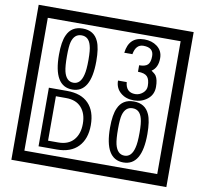

<svg xmlns="http://www.w3.org/2000/svg" viewBox="-106 -1075 1366 1281"><g transform="rotate(10 577.5 -435.0)"><path d="M1103 90H53V-960H1103ZM1028 15V-885H128V15ZM497 -656Q497 -442 371 -442Q244 -442 244 -656Q244 -744 265 -789Q294 -855 371 -855Q448 -855 477 -789Q497 -745 497 -656ZM444 -656Q444 -723 435 -752Q420 -809 371 -809Q322 -809 306 -752Q298 -723 298 -656Q298 -587 306 -553Q322 -488 371 -488Q419 -488 435 -554Q444 -587 444 -656ZM919 -556Q919 -504 880.5 -473Q842 -442 789 -442Q734 -442 700 -471Q662 -502 662 -554H721Q727 -485 790 -485Q818 -485 841 -504.5Q864 -524 864 -552Q864 -597 846 -616Q828 -635 783 -635V-679Q825 -679 841.5 -696Q858 -713 858 -754Q858 -812 789 -812Q738 -812 726 -744H671Q684 -855 788 -855Q839 -855 874 -829Q913 -800 913 -750Q913 -685 871 -658Q895 -642 903 -630Q919 -605 919 -556ZM535 -229Q535 -136 484.5 -83Q434 -30 340 -30H216V-427H340Q435 -427 485 -375.5Q535 -324 535 -229ZM481 -229Q481 -298 445 -338.5Q409 -379 341 -379H272V-78H341Q409 -78 445 -119Q481 -160 481 -229ZM917 -236Q917 -22 791 -22Q664 -22 664 -236Q664 -324 685 -369Q714 -435 791 -435Q868 -435 897 -369Q917 -325 917 -236ZM864 -236Q864 -303 855 -332Q840 -389 791 -389Q742 -389 726 -332Q718 -303 718 -236Q718 -167 726 -133Q742 -68 791 -68Q839 -68 855 -134Q864 -167 864 -236Z"/></g></svg>

Font: Unicode BMP Fallback SIL
Style: Regular
Weight: 400
Foundry: NRSI, SIL International
Version: Version 5.1 Based on Unicode 5.1